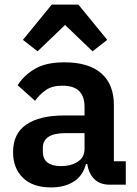

<svg xmlns="http://www.w3.org/2000/svg" viewBox="-20 -806 599 838"><path d="M458 0Q416 0 391.5 -24.5Q367 -49 361 -90H355Q342 -39 302 -13.5Q262 12 203 12Q123 12 80 -30Q37 -72 37 -142Q37 -223 95 -262.5Q153 -302 260 -302H349V-340Q349 -384 326 -408Q303 -432 252 -432Q207 -432 179.5 -412.5Q152 -393 133 -366L57 -434Q86 -479 134 -506.5Q182 -534 261 -534Q367 -534 422 -486Q477 -438 477 -348V-102H529V0ZM246 -81Q289 -81 319 -100Q349 -119 349 -156V-225H267Q167 -225 167 -161V-144Q167 -112 187.5 -96.5Q208 -81 246 -81ZM322 -786 448 -632 384 -582 264 -697 144 -582 80 -632 206 -786Z"/></svg>

Font: IBM Plex Sans Thai SemiBold
Style: Regular
Weight: 600
Designer: Mike Abbink, Paul van der Laan, Pieter van Rosmalen, Ben Mitchell, Mark Frömberg
Foundry: Bold Monday
Version: Version 1.1